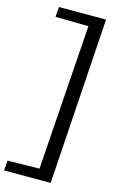

<svg xmlns="http://www.w3.org/2000/svg" viewBox="-175 -814 694 1127"><g transform="rotate(15 171.5 -250.0)"><path d="M-27 255 -23 194 171 191 232 -691 31 -694 36 -755H322L256 255Z"/></g></svg>

Font: Lora Medium
Style: Italic
Weight: 500
Italic angle: -3°
Designer: Olga Karpushina, Alexei Vanyashin (Cyrillic)
Foundry: Cyreal
Version: Version 3.004